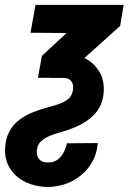

<svg xmlns="http://www.w3.org/2000/svg" viewBox="-48 -548 523 782"><path d="M96.7 -528.3H455.6L441.4 -442.4L206.1 -231H106.4L122.6 -320.3L223.1 -413.6L76.2 -414.6ZM102.5 60.5Q100.6 76.2 104.7 87.9Q108.9 99.6 119.1 106.7Q129.4 113.8 145 113.8Q168.5 114.7 184.6 103.5Q200.7 92.3 210.4 74.2Q220.2 56.2 224.6 35.6L350.1 34.7Q347.2 75.2 329.3 108.4Q311.5 141.6 282.5 165.5Q253.4 189.5 217.3 201.7Q181.2 213.9 142.1 213.4Q107.4 212.4 75.9 201.7Q44.4 190.9 20.8 170.7Q-2.9 150.4 -16.1 121.3Q-29.3 92.3 -27.3 55.2Q-24.9 15.6 -9.8 -12.7Q5.4 -41 31 -60.1Q56.6 -79.1 88.1 -91.6Q119.6 -104 154.3 -112.8Q172.9 -117.7 193.8 -125Q214.8 -132.3 230.2 -145.3Q245.6 -158.2 249 -181.6Q251 -194.8 248.3 -205.1Q245.6 -215.3 237.3 -222.4Q229 -229.5 215.3 -230.5H155.8L173.3 -331.1L218.3 -330.6Q263.2 -329.1 299.3 -310.1Q335.4 -291 356.2 -256.6Q377 -222.2 374.5 -175.3Q372.6 -137.2 356.9 -110.1Q341.3 -83 316.4 -63.7Q291.5 -44.4 261 -31.2Q230.5 -18.1 198.2 -9.3Q179.7 -4.4 158.7 3.7Q137.7 11.7 121.6 25.1Q105.5 38.6 102.5 60.5Z"/></svg>

Font: Roboto Condensed
Style: Bold Italic
Weight: 700
Italic angle: -12°
Designer: Christian Robertson
Foundry: Google
Version: Version 3.0